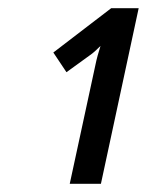

<svg xmlns="http://www.w3.org/2000/svg" viewBox="-20 -864 358 468"><path d="M150 -416H226L318 -844H251L110 -736L142 -688L200 -730C206 -734 215 -742 225 -752C220 -736 216 -723 212 -703Z"/></svg>

Font: Noto Sans UI Condensed Medium
Style: Italic
Weight: 500
Width: 3
Italic angle: -12°
Designer: Monotype Design Team
Foundry: Monotype Imaging Inc.
Version: Version 1.901